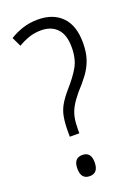

<svg xmlns="http://www.w3.org/2000/svg" viewBox="-141 -784 612 853"><g transform="rotate(-20 165.0 -357.5)"><path d="M107 -210Q107 -249 112 -278Q117 -307 131 -331.5Q145 -356 169 -384Q210 -430 230.5 -466.5Q251 -503 251 -557Q251 -616 223.5 -645Q196 -674 148 -674Q117 -674 91 -665Q65 -656 39 -641L18 -685Q47 -703 80 -713.5Q113 -724 151 -724Q223 -724 264 -682Q305 -640 305 -559Q305 -513 293.5 -480Q282 -447 261 -418.5Q240 -390 211 -359Q187 -330 174.5 -307.5Q162 -285 157 -261Q152 -237 152 -205V-186H107ZM90 -41Q90 -91 131 -91Q172 -91 172 -42Q172 9 131 9Q90 9 90 -41Z"/></g></svg>

Font: Noto Sans Lao Looped Condensed Light
Style: Regular
Weight: 300
Width: 3
Designer: Mark Frömberg, Ben Mitchell
Foundry: The Fontpad Ltd
Version: Version 1.002; ttfautohint (v1.8.4.7-5d5b)